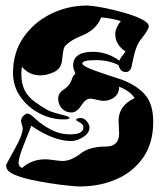

<svg xmlns="http://www.w3.org/2000/svg" viewBox="-20 -679 579 693"><path d="M268 -6Q255 -6 226 -9Q197 -12 161 -17.5Q125 -23 91 -30.5Q57 -38 33.5 -48Q10 -58 5 -69Q2 -77 2 -83Q2 -85 32 -139Q62 -192 62 -216Q62 -220 59 -229Q56 -238 56 -243Q56 -252 64 -260.5Q72 -269 81 -269Q88 -269 108 -250Q133 -227 165 -210.5Q197 -194 232 -194Q281 -194 281 -219Q281 -230 268 -237Q255 -244 255 -246Q255 -253 272 -253Q283 -253 293 -241.5Q303 -230 303 -219Q303 -199 280.5 -184.5Q258 -170 237 -170Q173 -170 93 -225Q92 -223 85.5 -206Q79 -189 66 -157Q47 -109 47 -92Q47 -77 60 -73Q94 -104 144 -104Q155 -104 175.5 -101Q196 -98 206 -98Q236 -98 270 -124Q302 -150 362 -150Q410 -150 410 -198Q410 -205 409 -220Q408 -235 408 -243Q408 -298 466 -325Q449 -351 410 -366Q410 -342 393.5 -328.5Q377 -315 353 -315Q345 -315 329 -319Q313 -323 306 -323Q289 -323 273 -298Q257 -273 238 -273Q217 -273 203.5 -287.5Q190 -302 190 -323Q190 -344 213 -358Q234 -372 242 -401L252 -414Q244 -432 244 -442Q244 -492 315 -492Q367 -492 411 -460Q413 -466 419 -474.5Q425 -483 433 -493Q396 -518 396 -556Q396 -577 416 -603Q399 -608 381 -611.5Q363 -615 345 -616Q328 -572 277 -551Q250 -540 234 -529Q218 -518 212 -508Q210 -504 208 -492.5Q206 -481 204 -461Q201 -432 176 -419.5Q151 -407 125 -407Q86 -407 59 -438Q58 -431 57.5 -425Q57 -419 57 -413Q57 -377 69 -353.5Q81 -330 103 -313.5Q125 -297 153 -281Q161 -277 175.5 -272.5Q190 -268 204.5 -264.5Q219 -261 226 -258Q231 -256 231 -254Q231 -248 210 -248Q164 -248 122 -270Q80 -292 53.5 -330Q27 -368 27 -416Q27 -490 65 -544.5Q103 -599 164 -629Q225 -659 295 -659Q306 -659 331.5 -655Q357 -651 388.5 -643.5Q420 -636 449.5 -626.5Q479 -617 498 -606Q517 -595 517 -584Q517 -576 503 -556Q494 -543 488.5 -536.5Q483 -530 483 -529Q473 -513 467 -491.5Q461 -470 456 -444Q452 -419 434 -419Q414 -419 408 -444Q372 -462 326 -462Q277 -462 277 -450Q277 -441 320 -425Q345 -416 370.5 -407.5Q396 -399 421 -391Q477 -369 505 -335.5Q533 -302 533 -239Q533 -162 496.5 -110Q460 -58 400 -32Q340 -6 268 -6Z"/></svg>

Font: Moo Lah Lah
Style: Regular
Weight: 400
Designer: Robert E. Leuschke
Foundry: Robert E. Leuschke
Version: Version 1.010; ttfautohint (v1.8.3)